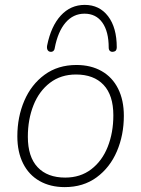

<svg xmlns="http://www.w3.org/2000/svg" viewBox="-20 -758 578 786"><path d="M51 -200Q51 -279 79.5 -345.5Q108 -412 162.5 -452Q217 -492 293 -492Q352 -492 396 -467Q440 -442 463.5 -395Q487 -348 487 -284Q487 -205 458.5 -138.5Q430 -72 375.5 -32Q321 8 245 8Q186 8 142 -17Q98 -42 74.5 -89Q51 -136 51 -200ZM444 -286Q444 -368 404 -410.5Q364 -453 291 -453Q229 -453 184.5 -419Q140 -385 117 -327Q94 -269 94 -198Q94 -116 134 -73.5Q174 -31 247 -31Q309 -31 353.5 -65Q398 -99 421 -157Q444 -215 444 -286ZM173 -572Q189 -651 229 -694.5Q269 -738 327 -738Q387 -738 422.5 -691.5Q458 -645 458 -564Q458 -556 454.5 -551.5Q451 -547 443 -546Q435 -545 430 -549.5Q425 -554 425 -563Q425 -629 399 -665.5Q373 -702 326 -702Q280 -702 248.5 -665.5Q217 -629 204 -561Q203 -553 198 -549Q193 -545 186 -546Q178 -547 174.5 -554Q171 -561 173 -572Z"/></svg>

Font: SN Pro Thin
Style: Italic
Weight: 200
Italic angle: -9°
Designer: Tobias Whetton
Foundry: Supernotes
Version: Version 1.003;Glyphs 3.3 (3324)